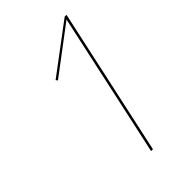

<svg xmlns="http://www.w3.org/2000/svg" viewBox="-201 -733 809 809"><g transform="rotate(-45 203.0 -329.0)"><path d="M346 -658H357L214 0H203L343 -644L136 -488L130 -496Z"/></g></svg>

Font: EauTestInfant Hairline
Style: Italic
Weight: 250
Italic angle: -12°
Designer: Christian Thalmann (Catharsis Fonts)
Version: Version 0.001;PS 000.001;hotconv 1.0.88;makeotf.lib2.5.64775